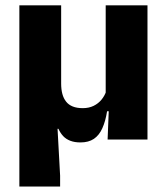

<svg xmlns="http://www.w3.org/2000/svg" viewBox="-20 -511 611 703"><path d="M520 -491.4V0H374L379 -126L367 -137.2V-491.4ZM203.9 -205Q203.9 -183.9 208.3 -167.3Q212.7 -150.7 222 -139Q231.2 -127.2 246.4 -121.1Q261.6 -115 283.1 -115Q305.6 -115 322.9 -123.5Q340.2 -132 351.9 -146.4Q363.6 -160.8 369.3 -178.2L397.1 -103.6H372.1Q366.2 -66.7 354.6 -41.2Q343.1 -15.7 323.8 -2.6Q304.4 10.5 274.6 10.5Q253.3 10.5 237.6 4.5Q221.9 -1.5 211.5 -12.5Q201.1 -23.6 194 -39.3H190.7L200.1 132.1V172H50.9V-491.4H203.9Z"/></svg>

Font: Anek Tamil Medium
Style: Regular
Weight: 500
Designer: Aadarsh Rajan (Tamil), Yesha Goshar (Latin)
Foundry: Ek Type
Version: Version 1.003